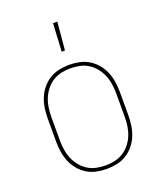

<svg xmlns="http://www.w3.org/2000/svg" viewBox="-139 -832 778 929"><g transform="rotate(-20 250.0 -368.0)"><path d="M250 8Q224 8 197.5 2.5Q171 -3 148.5 -17Q126 -31 109 -51.5Q92 -72 82 -96.5Q72 -121 68 -147.5Q64 -174 64 -200V-320Q64 -346 68 -372.5Q72 -399 82 -423.5Q92 -448 109 -468.5Q126 -489 148.5 -503Q171 -517 197.5 -522.5Q224 -528 250 -528Q276 -528 302.5 -522.5Q329 -517 351.5 -503Q374 -489 391 -468.5Q408 -448 418 -423.5Q428 -399 432 -372.5Q436 -346 436 -320V-200Q436 -174 432 -147.5Q428 -121 418 -96.5Q408 -72 391 -51.5Q374 -31 351.5 -17Q329 -3 302.5 2.5Q276 8 250 8ZM250 -10Q274 -10 297.5 -15Q321 -20 341.5 -33Q362 -46 377 -65Q392 -84 401 -106Q410 -128 413.5 -152Q417 -176 417 -200V-320Q417 -344 413.5 -368Q410 -392 401 -414Q392 -436 377 -455Q362 -474 341.5 -487Q321 -500 297.5 -505Q274 -510 250 -510Q226 -510 202.5 -505Q179 -500 158.5 -487Q138 -474 123 -455Q108 -436 99 -414Q90 -392 86.5 -368Q83 -344 83 -320V-200Q83 -176 86.5 -152Q90 -128 99 -106Q108 -84 123 -65Q138 -46 158.5 -33Q179 -20 202.5 -15Q226 -10 250 -10ZM238 -600 246 -744H268L255 -600Z"/></g></svg>

Font: Iosevka Curly Thin
Style: Regular
Weight: 100
Monospace: yes
Designer: Belleve Invis
Foundry: Belleve Invis
Version: Version 22.1.2; ttfautohint (v1.8.4)